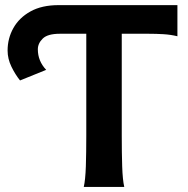

<svg xmlns="http://www.w3.org/2000/svg" viewBox="-20 -733 738 753"><path d="M318.4 -600.6H214.8Q167 -600.6 147.7 -581.8Q128.4 -563 128.4 -539.6Q128.4 -493.7 161.1 -459L58.6 -417.5Q40 -440.4 24.9 -471.4Q9.8 -502.4 9.8 -534.7Q9.8 -582.5 32.5 -623Q55.2 -663.6 99.6 -688.2Q144 -712.9 210 -712.9H675.8V-590.8Q649.4 -597.2 621.1 -598.9Q592.8 -600.6 563 -600.6H457.5V-201.7Q457.5 -133.3 459.2 -80.6Q460.9 -27.8 467.3 0H308.6Q314.9 -27.8 316.7 -80.6Q318.4 -133.3 318.4 -201.7Z"/></svg>

Font: Andika
Style: Bold
Weight: 700
Designer: Victor Gaultney, Annie Olsen, Julie Remington, Don Collingsworth, Eric Hays, Becca Hirsbrunner
Foundry: SIL International
Version: Version 6.101